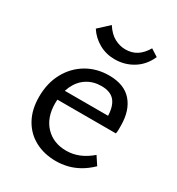

<svg xmlns="http://www.w3.org/2000/svg" viewBox="-154 -718 765 828"><g transform="rotate(30 228.5 -304.5)"><path d="M246 10Q187 10 141.5 -14.5Q96 -39 70.5 -85Q45 -131 45 -194Q45 -263 73.5 -315Q102 -367 151 -396Q200 -425 262 -425Q337 -425 375 -381.5Q413 -338 413 -262Q413 -253 413 -243Q413 -233 411 -223H344V-263Q344 -316 323 -342.5Q302 -369 256 -369Q215 -369 184 -349Q153 -329 136 -292Q119 -255 119 -205Q119 -134 158.5 -92.5Q198 -51 262 -51Q295 -51 325.5 -63.5Q356 -76 385 -101L412 -60Q385 -34 357 -18.5Q329 -3 301 3.5Q273 10 246 10ZM87 -223 96 -272H401V-223ZM246 -497Q203 -497 167.5 -517Q132 -537 110 -571L162 -619Q184 -585 210.5 -571Q237 -557 265 -557Q297 -557 321 -572.5Q345 -588 363 -619L399 -596Q378 -548 337 -522.5Q296 -497 246 -497Z"/></g></svg>

Font: Ysabeau Office Medium
Style: Regular
Weight: 500
Designer: Christian Thalmann (Catharsis Fonts)
Version: Version 2.001;gftools[0.9.30]; featfreeze: tnum,lnum,ss02